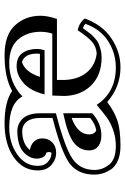

<svg xmlns="http://www.w3.org/2000/svg" viewBox="124 -628 538 825"><g transform="rotate(-90 392.5 -215.0)"><path d="M521 -412.1Q560.1 -412.1 577.6 -387Q595.2 -361.8 595.2 -324.2Q595.2 -310.1 589.8 -292H399.9Q415 -353 449 -382.6Q482.9 -412.1 521 -412.1ZM318.8 -211.9V-86.9Q274.9 -47.9 223.1 -47.9Q194.8 -47.9 177 -61.5Q159.2 -75.2 159.2 -100.1Q159.2 -140.1 192.1 -166Q225.1 -191.9 318.8 -211.9ZM257.8 -443.8Q190.9 -443.8 141.8 -409.4Q92.8 -375 92.8 -320.8Q92.8 -293 109.9 -277.6Q127 -262.2 148.9 -262.2Q155.8 -272 148.9 -285.2Q139.2 -285.2 131.6 -296.6Q124 -308.1 124 -325.2Q124 -356.9 152.1 -382.6Q180.2 -408.2 242.2 -409.2Q276.9 -408.2 297.9 -383.5Q318.8 -358.9 318.8 -311V-243.2Q174.8 -206.1 125 -173.1Q75.2 -140.1 75.2 -77.1Q75.2 -43.9 97.7 -14.9Q120.1 14.2 178.2 14.2Q214.8 14.2 246.8 2.7Q278.8 -8.8 298.3 -22.9Q317.9 -37.1 355 -67.9Q409.2 14.2 516.1 14.2Q576.2 14.2 627.7 -18.3Q679.2 -50.8 703.1 -116.2Q695.8 -124 684.1 -127Q682.1 -124 672.6 -111.1Q663.1 -98.1 658.4 -92.5Q653.8 -86.9 642.3 -76.4Q630.9 -65.9 620.4 -61Q609.9 -56.2 594 -51.5Q578.1 -46.9 559.1 -46.9Q483.9 -46.9 439.5 -90.8Q395 -134.8 393.1 -207L395 -258.8H661.1Q668.9 -283.2 668.9 -309.1Q668.9 -366.2 636.5 -405Q604 -443.8 533.2 -443.8Q450.2 -443.8 391.1 -387.2Q360.8 -443.8 257.8 -443.8ZM575.2 -324.2Q575.2 -377.9 539.1 -389.2Q496.1 -376 475.1 -312H574.2Q574.2 -314 574.7 -317.9Q575.2 -321.8 575.2 -324.2ZM298.8 -96.2V-175.8Q228 -149.9 228 -100.1Q228 -77.1 246.1 -69.8Q274.9 -75.2 298.8 -96.2ZM238.8 -388.2Q185.1 -386.2 161.1 -355Q184.1 -351.1 197.5 -337.2Q210.9 -323.2 210.9 -301.8Q210.9 -275.9 193.8 -259Q176.8 -242.2 148.9 -242.2Q120.1 -242.2 96.7 -262.7Q73.2 -283.2 73.2 -320.8Q73.2 -384.8 129.6 -424.3Q186 -463.9 275.9 -463.9Q368.2 -463.9 415 -431.2Q471.2 -463.9 567.9 -463.9Q655.8 -463.9 696.8 -418.9Q737.8 -374 737.8 -309.1Q737.8 -278.8 724.1 -238.8H461.9V-207Q463.9 -147.9 493.9 -111.1Q523.9 -74.2 576.2 -67.9Q606.9 -70.8 627 -88.9Q647 -106.9 675.8 -149.9Q707 -143.1 726.1 -119.1Q698.2 -43 640.1 -4.4Q582 34.2 516.1 34.2Q432.1 34.2 367.2 -22.9Q328.1 6.8 288.6 20.5Q249 34.2 178.2 34.2Q141.1 34.2 115 22.7Q88.9 11.2 76.9 -7.8Q64.9 -26.9 60.1 -43.5Q55.2 -60.1 55.2 -77.1Q55.2 -148.9 103.5 -184.6Q151.9 -220.2 298.8 -257.8V-311Q298.8 -347.2 283.4 -367.7Q268.1 -388.2 238.8 -388.2Z"/></g></svg>

Font: Jacques Francois Shadow
Style: Regular
Weight: 400
Designer: Alexei Vanyashin, Nikita Kanarev (i@xarsok.ru)
Foundry: Cyreal (www.cyreal.org)
Version: Version 1.003